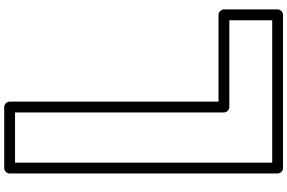

<svg xmlns="http://www.w3.org/2000/svg" viewBox="-240 -1062 1328 887"><g transform="rotate(-90 423.5 -619.0)"><path d="M347 -1213V-248C347 -232.9 361.3 -223 372 -223H773V-25H115V-1213ZM397 -1238C397 -1248.7 387.1 -1263 372 -1263H90C79.3 -1263 65 -1253.1 65 -1238V0C65 10.7 74.9 25 90 25H798C808.7 25 823 15.1 823 0V-248C823 -258.7 813.1 -273 798 -273H397Z"/></g></svg>

Font: Poland Can Into
Style: BigWritingsOLn
Weight: 700
Foundry: Cannot Into Space Fonts
Version: Version 0.92